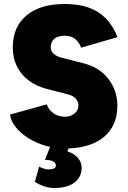

<svg xmlns="http://www.w3.org/2000/svg" viewBox="-20 -732 640 962"><path d="M305 12Q256 12 209 -1.5Q162 -15 123.5 -39Q85 -63 60 -93.5Q35 -124 30 -158L214 -209Q223 -184 245 -166.5Q267 -149 302 -147Q330 -146 351.5 -162Q373 -178 373 -204Q373 -221 360.5 -236.5Q348 -252 321 -259L216 -286Q162 -300 123.5 -329Q85 -358 64.5 -400Q44 -442 44 -494Q44 -597 112.5 -654.5Q181 -712 305 -712Q371 -712 421.5 -695Q472 -678 508.5 -641.5Q545 -605 569 -546L386 -493Q381 -513 360.5 -533Q340 -553 305 -553Q271 -553 252.5 -538Q234 -523 234 -494Q234 -476 249 -462.5Q264 -449 292 -442L398 -415Q478 -395 523 -336.5Q568 -278 568 -203Q568 -134 536.5 -86Q505 -38 446 -13Q387 12 305 12ZM251 210Q227 210 201.5 201.5Q176 193 155 179L176 103Q190 110 202.5 113.5Q215 117 223 117Q240 117 250 112Q260 107 260 98Q260 84 245.5 76.5Q231 69 205 69L235 -6H332L317 26Q351 37 370 59Q389 81 389 108Q389 156 352.5 183Q316 210 251 210Z"/></svg>

Font: Figtree Light Black
Style: Regular
Weight: 900
Version: Version 2.000